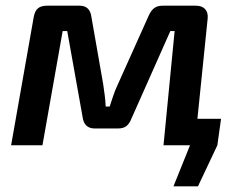

<svg xmlns="http://www.w3.org/2000/svg" viewBox="-20 -510 808 674"><path d="M673 -93 709 -445C712 -473 696 -490 668 -490H551C526 -490 513 -479 502 -455L392 -210C380 -185 374 -162 365 -136H351C350 -164 346 -187 342 -216L301 -450C298 -475 285 -490 260 -490H146C116 -490 103 -478 98 -448L19 0H129L200 -401H216L270 -99C273 -75 286 -59 312 -59H394C420 -59 432 -70 442 -95L578 -401H593L554 0H647L589 144H675L743 0L756 -93Z"/></svg>

Font: Exo 2 Semi Bold
Style: Italic
Weight: 600
Italic angle: -8°
Designer: Natanael Gama
Version: Version 1.001;PS 001.001;hotconv 1.0.88;makeotf.lib2.5.64775